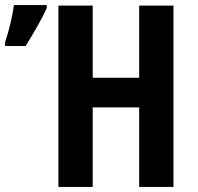

<svg xmlns="http://www.w3.org/2000/svg" viewBox="-165 -736 779 756"><path d="M-145 -555H-64C-28 -613 0 -662 19 -704V-716H-110C-118 -661 -131 -611 -145 -570ZM65 0H200V-313H383V0H518V-714H383V-430H200V-714H65Z"/></svg>

Font: Kathrein 77 Bold Condensed
Style: Regular
Weight: 700
Width: 3
Designer: Lazydogs Typefoundry, based on Open Sans by Ascender Corporation
Foundry: Lazydogs Typefoundry
Version: Version 1.003;PS 001.003;hotconv 1.0.88;makeotf.lib2.5.64775